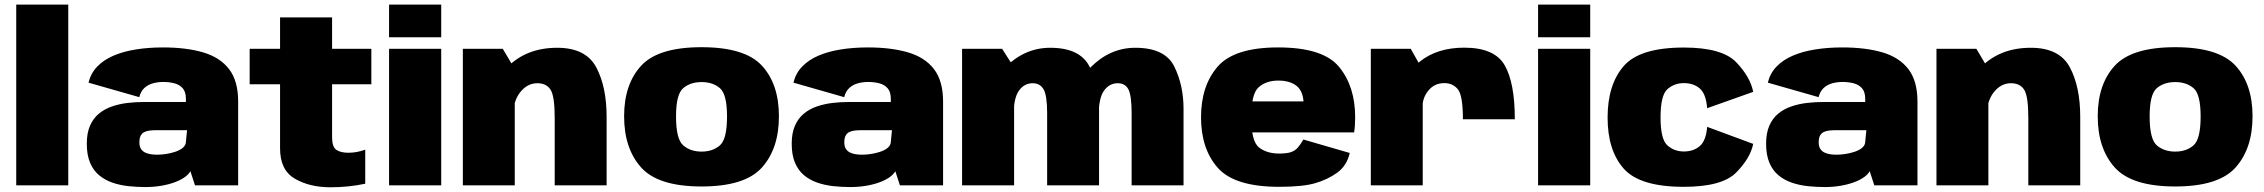

<svg xmlns="http://www.w3.org/2000/svg" viewBox="-20 -805 9835 834"><path d="M50.5 0H276.5V-785H50.5Z M611 7.5Q647.5 7.5 680 2Q712.5 -3.5 738.8 -13.2Q765 -23 782.5 -35.5Q800 -48 807 -61.5L827 0H1014.5V-363.5Q1014.5 -453.5 975 -504.8Q935.5 -556 862.2 -577.5Q789 -599 688 -599Q625 -599 570.2 -590.2Q515.5 -581.5 473 -563.2Q430.5 -545 402.5 -516Q374.5 -487 364.5 -446L585 -383Q591.5 -408.5 607 -422.8Q622.5 -437 643.8 -443Q665 -449 689 -449Q715.5 -449 738 -443Q760.5 -437 774 -421.2Q787.5 -405.5 787.5 -375.5V-362H606Q569.5 -362 533.8 -357.8Q498 -353.5 466 -342.5Q434 -331.5 409.5 -311.2Q385 -291 371 -259Q357 -227 357 -180.5Q357 -132 371.2 -98.2Q385.5 -64.5 410.5 -43.8Q435.5 -23 468 -11.8Q500.5 -0.5 537.2 3.5Q574 7.5 611 7.5ZM663 -133Q649 -133 635.2 -135Q621.5 -137 610.2 -142.5Q599 -148 592.2 -158.5Q585.5 -169 585.5 -187Q585.5 -205 591 -215.5Q596.5 -226 606.2 -231Q616 -236 629.8 -237.8Q643.5 -239.5 659.5 -239.5H792.5L787 -183.5Q784 -170 771 -160.5Q758 -151 739.2 -145Q720.5 -139 700.2 -136Q680 -133 663 -133Z M1415.5 8.5Q1494.5 8.5 1566.5 -7V-155Q1530.5 -141.5 1493 -141.5Q1460 -141.5 1441.2 -154Q1422.5 -166.5 1422.5 -209V-439H1593V-593H1422.5V-729.5H1196.5V-593H1064.5V-439H1196.5V-160.5Q1196.5 -66 1260.8 -28.8Q1325 8.5 1415.5 8.5Z M1670 0H1896.5V-593H1670ZM1670 -785V-643H1896.5V-785Z M1990.5 0H2216V-505L2164 -593H1990.5ZM2389.5 0H2615V-297Q2615 -428 2569.8 -512.8Q2524.5 -597.5 2400.5 -597.5Q2265 -597.5 2181.8 -511.2Q2098.5 -425 2098.5 -341.5L2208.5 -298Q2208.5 -365 2239.5 -404.2Q2270.5 -443.5 2314 -443.5Q2353 -443.5 2371.2 -415.8Q2389.5 -388 2389.5 -293Z M3027.5 5Q3216 5 3289.8 -77.5Q3363.5 -160 3363.5 -300Q3363.5 -439 3289.8 -519.5Q3216 -600 3027.5 -600Q2839 -600 2765 -519.5Q2691 -439 2691 -300Q2691 -160 2765 -77.5Q2839 5 3027.5 5ZM3027.5 -146.5Q2979 -146.5 2947.8 -173.5Q2916.5 -200.5 2916.5 -299Q2916.5 -396 2947.8 -422.2Q2979 -448.5 3027.5 -448.5Q3076 -448.5 3107 -422.2Q3138 -396 3138 -299Q3138 -200.5 3107 -173.5Q3076 -146.5 3027.5 -146.5Z M3673 7.5Q3709.5 7.5 3742 2Q3774.5 -3.5 3800.8 -13.2Q3827 -23 3844.5 -35.5Q3862 -48 3869 -61.5L3889 0H4076.5V-363.5Q4076.5 -453.5 4037 -504.8Q3997.5 -556 3924.2 -577.5Q3851 -599 3750 -599Q3687 -599 3632.2 -590.2Q3577.5 -581.5 3535 -563.2Q3492.5 -545 3464.5 -516Q3436.5 -487 3426.5 -446L3647 -383Q3653.5 -408.5 3669 -422.8Q3684.5 -437 3705.8 -443Q3727 -449 3751 -449Q3777.5 -449 3800 -443Q3822.5 -437 3836 -421.2Q3849.5 -405.5 3849.5 -375.5V-362H3668Q3631.5 -362 3595.8 -357.8Q3560 -353.5 3528 -342.5Q3496 -331.5 3471.5 -311.2Q3447 -291 3433 -259Q3419 -227 3419 -180.5Q3419 -132 3433.2 -98.2Q3447.5 -64.5 3472.5 -43.8Q3497.5 -23 3530 -11.8Q3562.5 -0.5 3599.2 3.5Q3636 7.5 3673 7.5ZM3725 -133Q3711 -133 3697.2 -135Q3683.5 -137 3672.2 -142.5Q3661 -148 3654.2 -158.5Q3647.5 -169 3647.5 -187Q3647.5 -205 3653 -215.5Q3658.5 -226 3668.2 -231Q3678 -236 3691.8 -237.8Q3705.5 -239.5 3721.5 -239.5H3854.5L3849 -183.5Q3846 -170 3833 -160.5Q3820 -151 3801.2 -145Q3782.5 -139 3762.2 -136Q3742 -133 3725 -133Z M4159 0H4385V-511.5L4333 -593H4159ZM4528.5 0H4754V-332Q4754 -434.5 4712.5 -516Q4671 -597.5 4542 -597.5Q4432.5 -597.5 4348 -514.2Q4263.5 -431 4263.5 -349L4383 -305Q4383 -379.5 4406.2 -411.5Q4429.5 -443.5 4465.5 -443.5Q4498 -443.5 4513.2 -416.8Q4528.5 -390 4528.5 -312.5ZM4895.5 0H5121V-332Q5121 -434.5 5080.8 -516Q5040.5 -597.5 4911.5 -597.5Q4802 -597.5 4717.5 -512.8Q4633 -428 4633 -349L4752.5 -305Q4752.5 -379.5 4775.8 -411.5Q4799 -443.5 4835 -443.5Q4867.5 -443.5 4881.5 -416.8Q4895.5 -390 4895.5 -312.5Z M5536.5 6.5V-138Q5482.5 -138 5448.8 -164.5Q5415 -191 5415 -295.5Q5415 -398 5447.8 -426.5Q5480.5 -455 5532.5 -455Q5584.5 -455 5613.8 -430.5Q5643 -406 5643 -346L5649.5 -364.5H5396V-230H5862Q5866.5 -258.5 5866.5 -295.5Q5866.5 -429 5797 -514Q5727.5 -599 5532 -599Q5342 -599 5269.5 -516Q5197 -433 5197 -295.5Q5197 -158 5270 -75.8Q5343 6.5 5536.5 6.5ZM5536.5 -138V6.5Q5637.5 6.5 5691.8 -9Q5746 -24.5 5788 -54.5Q5830 -84.5 5843 -140.5L5641.5 -199Q5629 -177 5617 -163.5Q5605 -150 5587 -144Q5569 -138 5536.5 -138Z M6334.5 -287H6560Q6560 -445 6516 -521.5Q6472 -598 6340.5 -598Q6222.5 -598 6147.5 -537.5Q6072.5 -477 6072.5 -386.5L6159 -340Q6159 -381 6185.2 -412.5Q6211.5 -444 6254 -444Q6290.5 -444 6312.5 -417.2Q6334.5 -390.5 6334.5 -287ZM5934.5 0H6160V-500.5L6108 -593H5934.5Z M6661 0H6887.5V-593H6661ZM6661 -785V-643H6887.5V-785Z M7294 6.5Q7460.5 6.5 7521.8 -55.8Q7583 -118 7595.5 -180L7395.5 -254Q7390.5 -193.5 7363.2 -170.2Q7336 -147 7294 -147Q7253 -147 7223 -173.2Q7193 -199.5 7193 -294.5Q7193 -391.5 7223 -417.8Q7253 -444 7294 -444Q7336 -444 7363.2 -420.8Q7390.5 -397.5 7395.5 -335L7595.5 -406Q7583 -470.5 7521.8 -534.5Q7460.5 -598.5 7294 -598.5Q7102.5 -598.5 7032.8 -517.8Q6963 -437 6963 -294.5Q6963 -152 7032.8 -72.8Q7102.5 6.5 7294 6.5Z M7905.5 7.5Q7942 7.5 7974.5 2Q8007 -3.5 8033.2 -13.2Q8059.5 -23 8077 -35.5Q8094.5 -48 8101.5 -61.5L8121.5 0H8309V-363.5Q8309 -453.5 8269.5 -504.8Q8230 -556 8156.8 -577.5Q8083.5 -599 7982.5 -599Q7919.5 -599 7864.8 -590.2Q7810 -581.5 7767.5 -563.2Q7725 -545 7697 -516Q7669 -487 7659 -446L7879.5 -383Q7886 -408.5 7901.5 -422.8Q7917 -437 7938.2 -443Q7959.5 -449 7983.5 -449Q8010 -449 8032.5 -443Q8055 -437 8068.5 -421.2Q8082 -405.5 8082 -375.5V-362H7900.5Q7864 -362 7828.2 -357.8Q7792.5 -353.5 7760.5 -342.5Q7728.5 -331.5 7704 -311.2Q7679.5 -291 7665.5 -259Q7651.5 -227 7651.5 -180.5Q7651.5 -132 7665.8 -98.2Q7680 -64.5 7705 -43.8Q7730 -23 7762.5 -11.8Q7795 -0.5 7831.8 3.5Q7868.5 7.5 7905.5 7.5ZM7957.5 -133Q7943.5 -133 7929.8 -135Q7916 -137 7904.8 -142.5Q7893.5 -148 7886.8 -158.5Q7880 -169 7880 -187Q7880 -205 7885.5 -215.5Q7891 -226 7900.8 -231Q7910.5 -236 7924.2 -237.8Q7938 -239.5 7954 -239.5H8087L8081.5 -183.5Q8078.5 -170 8065.5 -160.5Q8052.5 -151 8033.8 -145Q8015 -139 7994.8 -136Q7974.5 -133 7957.5 -133Z M8391.5 0H8617V-505L8565 -593H8391.5ZM8790.5 0H9016V-297Q9016 -428 8970.8 -512.8Q8925.5 -597.5 8801.5 -597.5Q8666 -597.5 8582.8 -511.2Q8499.5 -425 8499.5 -341.5L8609.5 -298Q8609.5 -365 8640.5 -404.2Q8671.5 -443.5 8715 -443.5Q8754 -443.5 8772.2 -415.8Q8790.5 -388 8790.5 -293Z M9428.5 5Q9617 5 9690.8 -77.5Q9764.5 -160 9764.5 -300Q9764.5 -439 9690.8 -519.5Q9617 -600 9428.5 -600Q9240 -600 9166 -519.5Q9092 -439 9092 -300Q9092 -160 9166 -77.5Q9240 5 9428.5 5ZM9428.5 -146.5Q9380 -146.5 9348.8 -173.5Q9317.5 -200.5 9317.5 -299Q9317.5 -396 9348.8 -422.2Q9380 -448.5 9428.5 -448.5Q9477 -448.5 9508 -422.2Q9539 -396 9539 -299Q9539 -200.5 9508 -173.5Q9477 -146.5 9428.5 -146.5Z"/></svg>

Font: Anybody UltraCondensed Thin Black
Style: Regular
Weight: 900
Version: Version 1.111